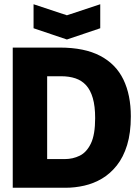

<svg xmlns="http://www.w3.org/2000/svg" viewBox="-20 -884 661 904"><path d="M114 0V-135H285Q323 -135 355.5 -151Q388 -167 408 -208.5Q428 -250 428 -328Q428 -384 417 -422Q406 -460 385.5 -482.5Q365 -505 335.5 -515Q306 -525 268 -525H114V-660H261Q378 -660 452 -621Q526 -582 561 -509.5Q596 -437 596 -336Q596 -258 578.5 -201Q561 -144 530 -105Q499 -66 460 -43Q421 -20 377 -10Q333 0 290 0ZM40 0V-660H202V0ZM138 -864 295 -812 452 -864V-751L295 -698L138 -751Z"/></svg>

Font: Bricolage Grotesque 96pt ExtraBold
Style: Regular
Weight: 800
Designer: Mathieu Triay
Foundry: Atelier Triay
Version: Version 1.001;gftools[0.9.33.dev8+g029e19f]